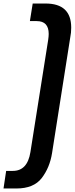

<svg xmlns="http://www.w3.org/2000/svg" viewBox="-35 -862 425 1092"><path d="M0 110H38Q121 110 138 3L239 -635Q242 -655 242 -669Q242 -742 174 -742H135L151 -842H224Q370 -842 370 -705Q370 -675 365 -652L261 9Q248 91 202.5 150.5Q157 210 58 210H-15Z"/></svg>

Font: Exo SemiBold
Style: Italic
Weight: 600
Italic angle: -9°
Designer: Natanael Gama
Foundry: Natanael Gama
Version: Version 1.500; ttfautohint (v1.6)